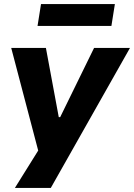

<svg xmlns="http://www.w3.org/2000/svg" viewBox="-20 -741 657 941"><path d="M53 180 184 -30 178 38 35 -506H205L268 -167H275L441 -506H617L229 180ZM164 -614 181 -721H543L526 -614Z"/></svg>

Font: Nunito Sans 6pt ExtraBold
Style: Italic
Weight: 800
Italic angle: -9°
Version: Version 3.101;gftools[0.9.27]